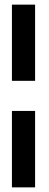

<svg xmlns="http://www.w3.org/2000/svg" viewBox="-20 -731 212 829"><path d="M31.5 78H131.5V-252H31.5ZM31.5 -382H131.5V-711H31.5Z"/></svg>

Font: Anybody Thin Medium
Style: Regular
Weight: 500
Version: Version 1.113;gftools[0.9.25]